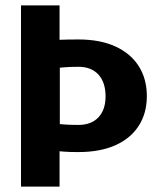

<svg xmlns="http://www.w3.org/2000/svg" viewBox="-20 -687 579 707"><path d="M269 -441Q237.7 -441 219 -439.3Q200.3 -437.7 200.3 -437.7V-230Q200.3 -230 219 -228.5Q237.7 -227 269 -227Q316.3 -227 342.5 -255Q368.7 -283 368.7 -332Q368.7 -383.7 342.5 -412.3Q316.3 -441 269 -441ZM57.3 -532Q57.3 -532 75.3 -533.5Q93.3 -535 123.7 -536.8Q154 -538.7 192 -540.2Q230 -541.7 269 -541.7Q348.3 -541.7 404.7 -516Q461 -490.3 490.8 -443.5Q520.7 -396.7 520.7 -333Q520.7 -270 490.7 -223.5Q460.7 -177 404.5 -152Q348.3 -127 268 -127Q236.7 -127 218 -128.5Q199.3 -130 199.3 -130V0H57.3ZM57.3 -667H199.3V-478H57.3Z"/></svg>

Font: Epunda Slab Light
Style: Regular
Weight: 300
Designer: Simon Atzbach
Foundry: typofactur
Version: Version 1.102